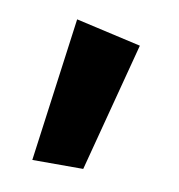

<svg xmlns="http://www.w3.org/2000/svg" viewBox="-45 -743 329 352"><g transform="rotate(10 120.0 -567.0)"><path d="M36.2 -433.2 72.4 -701.3 194 -673.7 131 -433.2Z"/></g></svg>

Font: Ancizar Sans Thin
Style: Regular
Weight: 100
Designer: Cesar Puertas, Viviana Monsalve, Julian Moncada, Julian Prieto, Jose Castro, Mariel Hernandez, Felipe Aragon, Sara Alarc
Version: Version 8.100